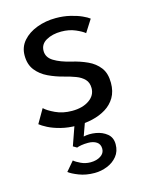

<svg xmlns="http://www.w3.org/2000/svg" viewBox="-100 -486 589 763"><g transform="rotate(-15 194.5 -104.5)"><path d="M203.9 -422.5Q235.1 -422.5 262.3 -416Q289.4 -409.6 309.3 -400.6Q329.1 -391.6 337.9 -384.4L305.4 -333.4Q294.9 -342.6 269.1 -353.9Q243.2 -365.1 210.8 -365.1Q174.5 -365.1 149 -350.7Q123.6 -336.4 123.6 -308.7Q123.6 -281.8 149.8 -265.8Q175.9 -249.7 219.6 -239.3Q254 -231.4 283.5 -217.8Q313.1 -204.3 331.3 -180.5Q349.5 -156.8 349.5 -117.4Q349.5 -82.3 334.9 -57.5Q320.2 -32.8 295.4 -17.6Q270.6 -2.4 239.6 4.8Q208.6 12 176 12Q139.1 12 109.2 4.2Q79.3 -3.5 58.7 -14.1Q38.1 -24.8 28.1 -33.1L61.3 -90.4Q74.3 -77.5 104.1 -63.5Q133.9 -49.4 172.1 -49.4Q215.3 -49.4 242.5 -68.2Q269.7 -86.9 269.7 -117.1Q269.7 -139.8 256.7 -153.4Q243.7 -167.1 222.1 -175.2Q200.4 -183.4 174.9 -189.7Q142.9 -197.8 113.4 -211.8Q83.9 -225.7 65 -249.6Q46.1 -273.6 46.1 -310.6Q46.1 -345.5 68 -370.4Q89.9 -395.4 125.9 -408.9Q161.9 -422.5 203.9 -422.5ZM176 -21 213.5 -5.4 189.7 60.9Q213.2 55.5 239.9 60Q266.6 64.5 285.5 79.9Q304.4 95.4 304.4 123.2Q304.4 152.4 288.2 172.2Q272.1 192.1 246.9 202.1Q221.7 212.2 194.9 212.2Q159.3 212.2 131.1 201.2Q102.9 190.3 90.3 180.1L123.1 141.6Q132.4 149.7 150.9 158.4Q169.4 167 190 167Q214.9 167 231.6 156.1Q248.4 145.1 248.4 127Q248.4 107.8 234.7 98.7Q221 89.6 199.7 89.6Q184.2 89.6 171.6 91.8Q158.9 94.1 153.2 96.6L137.9 87.6Z"/></g></svg>

Font: League Spartan Extralight
Style: Regular
Weight: 200
Foundry: The League of Moveable Type
Version: Version 2.300; ttfautohint (v1.8.3)